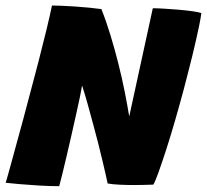

<svg xmlns="http://www.w3.org/2000/svg" viewBox="-26 -652 729 676"><path d="M182.5 3.5Q148 3.5 110.8 1.2Q73.5 -1 42.2 -3.8Q11 -6.5 -6 -8.5Q-4.5 -12.5 0.8 -31.8Q6 -51 14.5 -81.2Q23 -111.5 33.2 -149.5Q43.5 -187.5 55.2 -230Q67 -272.5 78 -316Q94 -375.5 109.5 -435.2Q125 -495 137.5 -546.8Q150 -598.5 157 -632.5Q167.5 -632.5 189.2 -631.8Q211 -631 237 -629.2Q263 -627.5 288 -625Q313 -622.5 331 -620Q348.5 -576 363.2 -527.2Q378 -478.5 390.5 -429Q403 -379.5 412.5 -332Q422 -284.5 429 -242L512 -623Q527.5 -623 552.2 -621.5Q577 -620 603.2 -617.8Q629.5 -615.5 651.2 -612.5Q673 -609.5 683 -606Q680.5 -587 675.5 -563.2Q670.5 -539.5 664.5 -512.2Q658.5 -485 651.2 -455.8Q644 -426.5 636.2 -396.5Q628.5 -366.5 621 -337.5Q606 -281.5 590 -226.2Q574 -171 558.8 -124Q543.5 -77 531.8 -44.5Q520 -12 514 -2Q498.5 -1.5 481.2 -1Q464 -0.5 446 -0.5Q419 -0.5 394 -1.8Q369 -3 353 -6Q350.5 -18 345.8 -38.8Q341 -59.5 334.5 -87.2Q328 -115 319.8 -147.2Q311.5 -179.5 302.2 -214Q293 -248.5 283.2 -283.5Q273.5 -318.5 263 -351Q261 -338 255.5 -311.2Q250 -284.5 242.2 -250Q234.5 -215.5 226 -178Q217.5 -140.5 209.2 -105.2Q201 -70 194 -41.5Q187 -13 182.5 3.5Z"/></svg>

Font: Grandstander Thin ExtraBold
Style: Italic
Weight: 800
Italic angle: -15°
Version: Version 1.200